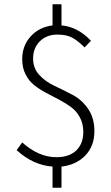

<svg xmlns="http://www.w3.org/2000/svg" viewBox="-20 -769 522 899"><path d="M422 -155Q422 -85 379.5 -41Q337 3 268 11V110H226V11Q134 4 58 -66L84 -102Q161 -33 244 -33Q305 -33 337.5 -65Q370 -97 370 -151Q370 -190 354 -219.5Q338 -249 313 -267.5Q288 -286 257.5 -302Q227 -318 196.5 -334Q166 -350 141 -369.5Q116 -389 100 -420Q84 -451 84 -492Q84 -555 123.5 -598.5Q163 -642 226 -650V-749H268V-650Q343 -644 406 -578L376 -547Q344 -579 317.5 -593Q291 -607 249 -607Q198 -607 166.5 -575.5Q135 -544 135 -495Q135 -449 164.5 -417.5Q194 -386 236 -366.5Q278 -347 320.5 -324.5Q363 -302 392.5 -259.5Q422 -217 422 -155Z"/></svg>

Font: Assistant Light
Style: Regular
Weight: 300
Designer: Hebrew By Ben Nathan, Latin by Paul Hunt
Version: Version 2.001;PS 002.001;hotconv 1.0.88;makeotf.lib2.5.64775